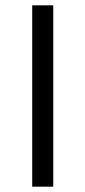

<svg xmlns="http://www.w3.org/2000/svg" viewBox="-20 -701 320 721"><path d="M101 0V-681H180V0Z"/></svg>

Font: Karmilla
Style: Regular
Weight: 400
Designer: Jonathan Pinhorn
Version: Version 1.000